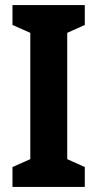

<svg xmlns="http://www.w3.org/2000/svg" viewBox="-20 -734 381 754"><path d="M313 0H29V-78L99 -109V-605L29 -636V-714H313V-636L244 -605V-109L313 -78Z"/></svg>

Font: Noto Sans Display Condensed
Style: Bold
Weight: 700
Width: 3
Designer: Monotype Design Team
Foundry: Monotype Imaging Inc.
Version: Version 2.003